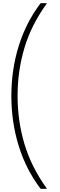

<svg xmlns="http://www.w3.org/2000/svg" viewBox="-20 -813 378 1201"><path d="M51 -213Q51 -377 97 -525Q143 -673 234 -793H274Q176 -658 133 -514Q90 -370 90 -214Q90 -56 133 88Q176 232 274 368H234Q143 248 97 99.5Q51 -49 51 -213Z"/></svg>

Font: Noto Sans Kannada Condensed ExtraLight
Style: Regular
Weight: 200
Width: 3
Designer: Jelle Bosma - Monotype Design Team
Foundry: Monotype Imaging Inc.
Version: Version 2.005; ttfautohint (v1.8.4.7-5d5b)